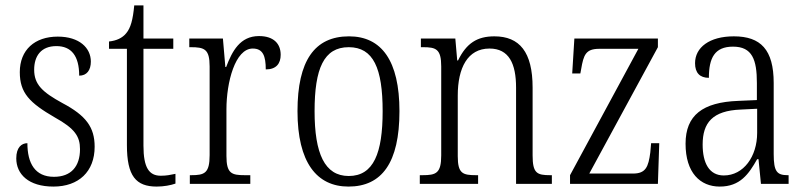

<svg xmlns="http://www.w3.org/2000/svg" viewBox="-20 -678 2967 708"><path d="M177 10C270 10 329 -45 329 -137C329 -209 297 -252 210 -298C137 -338 106 -366 106 -421C106 -471 131 -508 188 -508C243 -508 272 -472 272 -399C300 -399 315 -419 315 -451C315 -501 273 -543 193 -543C108 -543 53 -494 53 -412C53 -335 89 -299 182 -245C256 -204 275 -175 275 -128C275 -64 242 -26 179 -26C109 -26 81 -76 81 -150C60 -150 40 -135 40 -94C40 -36 85 10 177 10Z M558 10C584 10 610 5 627 -1V-37C608 -33 594 -30 573 -30C530 -30 509 -59 509 -141V-498H619V-536H509V-658H475C470 -605 462 -575 445 -555C431 -538 410 -528 382 -525V-498H448V-143C448 -29 481 10 558 10Z M680 0H903V-32H883C834 -32 815 -38 815 -103V-275C815 -374 847 -499 912 -499C950 -499 960 -471 960 -422C999 -422 1015 -444 1015 -476C1015 -517 989 -545 935 -545C865 -545 836 -489 814 -431H811L802 -536H678V-504H683C734 -504 753 -497 753 -433V-106C753 -39 734 -32 685 -32H680Z M1265 10C1388 10 1453 -78 1453 -268C1453 -454 1387 -544 1267 -544C1140 -544 1077 -454 1077 -268C1077 -79 1148 10 1265 10ZM1266 -29C1177 -29 1140 -112 1140 -268C1140 -425 1174 -504 1266 -504C1357 -504 1391 -426 1391 -268C1391 -114 1358 -29 1266 -29Z M1528 0H1743V-32H1736C1686 -32 1668 -38 1668 -102V-326C1668 -427 1704 -499 1785 -499C1857 -499 1883 -443 1883 -355V0H2015V-32H2009C1960 -32 1944 -39 1944 -105V-355C1944 -486 1896 -544 1803 -544C1740 -544 1700 -519 1669 -455H1666L1659 -536H1532V-504H1540C1588 -504 1607 -497 1607 -433V-105C1607 -39 1588 -32 1538 -32H1528Z M2082 0H2406L2411 -150H2381L2378 -116C2371 -62 2361 -38 2314 -38H2153L2406 -504V-536H2098L2090 -407H2120L2123 -423C2132 -476 2140 -498 2190 -498H2334L2082 -32Z M2634 10C2709 10 2741 -36 2772 -91H2777L2786 0H2888V-32H2885C2845 -32 2833 -45 2833 -110V-372C2833 -495 2785 -544 2686 -544C2596 -544 2543 -503 2543 -445C2543 -409 2561 -391 2594 -391C2594 -464 2615 -506 2683 -506C2754 -506 2771 -458 2771 -372V-309L2702 -306C2571 -301 2508 -253 2508 -148C2508 -41 2562 10 2634 10ZM2649 -31C2595 -31 2571 -77 2571 -145C2571 -225 2607 -270 2712 -274L2772 -277V-188C2772 -101 2722 -31 2649 -31Z"/></svg>

Font: Noto Serif Thai Condensed Light
Style: Regular
Weight: 300
Width: 3
Designer: Monotype Design Team
Foundry: Monotype Imaging Inc.
Version: Version 2.002